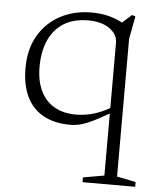

<svg xmlns="http://www.w3.org/2000/svg" viewBox="-52 -513 649 801"><g transform="rotate(5 273.0 -112.5)"><path d="M103 -220Q103 -161.5 122.8 -120Q142.5 -78.5 180.2 -56.5Q218 -34.5 271 -34.5Q313 -34.5 354.8 -48.2Q396.5 -62 443 -93.5V-69.5Q400.5 -44.5 371.5 -28.8Q342.5 -13 321.8 -4.8Q301 3.5 284.8 6.8Q268.5 10 252.5 10Q184 10 137.8 -16Q91.5 -42 68.2 -91.2Q45 -140.5 45 -209.5Q45 -289 78.2 -346Q111.5 -403 169.2 -433.8Q227 -464.5 300 -464.5Q328 -464.5 351.8 -460.5Q375.5 -456.5 398.8 -447.8Q422 -439 447 -423.5L410.5 -417L469 -469L483 -464L465 -369V208L544 224V244H323.5V224L412 208.5V-348Q412 -382.5 378.5 -406.5Q345 -430.5 289 -430.5Q228 -430.5 186.8 -404.8Q145.5 -379 124.2 -331.8Q103 -284.5 103 -220Z"/></g></svg>

Font: Newsreader 14pt Light
Style: Regular
Weight: 300
Designer: Hugues Gentile
Foundry: Production Type
Version: Version 1.003